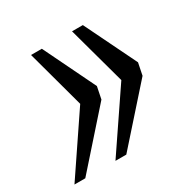

<svg xmlns="http://www.w3.org/2000/svg" viewBox="-149 -587 675 691"><g transform="rotate(-30 188.0 -241.0)"><path d="M216.3 -266.6 206.1 -216.3 14.2 0H-30.8L132.3 -241.2L66.9 -481.9H111.8ZM387.2 -266.6 377 -216.3 184.6 0H139.6L303.2 -241.2L237.3 -481.9H282.2Z"/></g></svg>

Font: Charis SIL Am
Style: Italic
Weight: 400
Italic angle: -11°
Foundry: SIL International
Version: Version 5.000